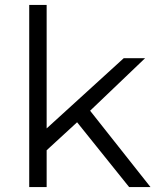

<svg xmlns="http://www.w3.org/2000/svg" viewBox="-20 -762 641 782"><path d="M99 0V-742H170V-239L484 -525H571L347 -311L593 0H506L294 -264L170 -150V0Z"/></svg>

Font: Modern
Style: Small
Weight: 400
Designer: Julieta Ulanovsky
Foundry: Julieta Ulanovsky
Version: Version 8.000